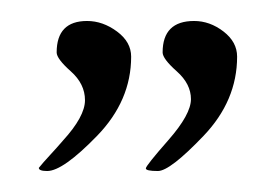

<svg xmlns="http://www.w3.org/2000/svg" viewBox="-20 -492 246 183"><path d="M206 -438Q206 -396 174 -362.5Q142 -329 130.5 -329Q119 -329 119 -331.5Q119 -334 140.5 -358.5Q162 -383 162 -397.5Q162 -412 148.5 -424Q135 -436 135 -442Q135 -472 165 -472Q180 -472 193 -462Q206 -452 206 -438ZM105 -438Q105 -396 72.5 -362.5Q40 -329 25 -329Q17 -329 17 -332Q21 -337 27.5 -344Q34 -351 40 -358Q61 -381 61 -396.5Q61 -412 47.5 -424Q34 -436 34 -442Q34 -472 63 -472Q78 -472 91.5 -462Q105 -452 105 -438Z"/></svg>

Font: Alex Brush
Style: Regular
Weight: 400
Designer: Robert E. Leuschke
Foundry: Robert E. Leuschke
Version: Version 1.003